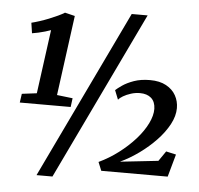

<svg xmlns="http://www.w3.org/2000/svg" viewBox="-58 -874 1019 985"><g transform="rotate(5 452.0 -382.0)"><path d="M54.5 -358 131 -367.5 175.5 -696.5Q163.5 -692 146.5 -687Q129.5 -682 111.5 -678Q93.5 -674 79.5 -672L71.5 -725.5Q90 -730 113.2 -737.5Q136.5 -745 160.2 -754.5Q184 -764 204.8 -773.8Q225.5 -783.5 239 -792L290.5 -779.5L235 -367.5L316 -358L310 -312.5H48ZM580.5 -815H662.5L248 51H166ZM495 0 477 -44Q530 -69 577.5 -105Q625 -141 661.8 -182.2Q698.5 -223.5 718.8 -264.8Q739 -306 738.5 -340.5Q737.5 -377 716.2 -395.8Q695 -414.5 658 -414.5Q634.5 -414.5 611.8 -407.2Q589 -400 572.2 -390Q555.5 -380 548.5 -371L529.5 -418.5Q539.5 -428 562.5 -444Q585.5 -460 621.2 -472.8Q657 -485.5 704 -485.5Q754 -485.5 787.2 -467.2Q820.5 -449 837 -419.2Q853.5 -389.5 853.5 -354Q853.5 -313.5 830.5 -270.5Q807.5 -227.5 769 -187Q730.5 -146.5 683 -112.2Q635.5 -78 586.5 -55L782.5 -76.5L818 -128L869.5 -116.5L837 0Z"/></g></svg>

Font: Merriweather 28pt ExtraBold
Style: Italic
Weight: 800
Italic angle: -7.8°
Version: Version 2.101